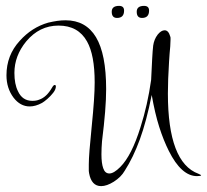

<svg xmlns="http://www.w3.org/2000/svg" viewBox="-20 -586 704 653"><path d="M324 47Q291 47 283 3Q282 -1 282 -4.5Q282 -8 282 -12V-27Q282 -44 284.5 -76Q287 -108 292 -157Q297 -206 299.5 -243Q302 -280 302 -306Q302 -399 276 -445Q246 -499 179 -499Q114 -499 69 -445Q29 -396 29 -338Q29 -300 41 -276Q56 -243 90 -243Q104 -243 113 -247Q138 -255 157 -288Q162 -297 166 -297Q170 -297 170 -292Q170 -282 161 -270.5Q152 -259 141 -249.5Q130 -240 123 -236Q101 -224 81 -224Q49 -224 26 -254Q2 -286 2 -330Q2 -398 47 -447Q88 -493 144 -509Q161 -513 175 -515Q189 -517 203 -517Q272 -517 306.5 -459.5Q341 -402 341 -283Q341 -249 337.5 -205.5Q334 -162 327 -106Q326 -94 325.5 -83Q325 -72 325 -61Q325 -31 331 -14Q337 4 352 4Q367 4 389 -18Q428 -57 458 -154Q482 -229 494 -314Q496 -356 497.5 -385Q499 -414 501 -431Q504 -452 516 -468Q528 -483 540 -483Q553 -483 559 -462L560 -458V-451L559 -428Q558 -418 557 -405.5Q556 -393 555 -377Q553 -345 552 -318Q551 -291 551 -268Q551 -33 655 5Q664 9 664 10Q664 13 650 13Q597 13 554 -73Q536 -109 521.5 -154.5Q507 -200 496 -263Q478 -173 455.5 -111.5Q433 -50 404 -5Q392 16 367 32Q343 47 324 47ZM463 -525Q445 -525 445 -546Q445 -566 470 -566Q487 -566 487 -550Q487 -525 463 -525ZM378 -525Q360 -525 360 -546Q360 -566 385 -566Q402 -566 402 -550Q402 -525 378 -525Z"/></svg>

Font: Puppies Play
Style: Regular
Weight: 400
Designer: Robert E. Leuschke
Foundry: Robert E. Leuschke
Version: Version 1.010; ttfautohint (v1.8.3)